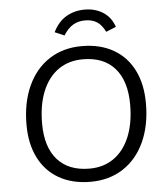

<svg xmlns="http://www.w3.org/2000/svg" viewBox="-60 -969 893 1031"><g transform="rotate(-5 386.0 -453.0)"><path d="M70 -326Q70 -445 111 -534.5Q152 -624 227 -672.5Q302 -721 402 -721Q500 -721 571.5 -680.5Q643 -640 681 -564.5Q719 -489 719 -385Q719 -266 678 -177Q637 -88 562 -39.5Q487 9 387 9Q289 9 217.5 -31.5Q146 -72 108 -147.5Q70 -223 70 -326ZM634 -386Q634 -513 574 -581.5Q514 -650 402 -650Q325 -650 269.5 -611Q214 -572 184 -499Q154 -426 154 -325Q154 -198 214.5 -130Q275 -62 387 -62Q463 -62 518.5 -101Q574 -140 604 -213Q634 -286 634 -386ZM594 -808 540 -786Q521 -825 495 -841Q469 -857 432 -857Q396 -857 368 -841Q340 -825 315 -786L264 -808Q291 -863 335 -889Q379 -915 435 -915Q491 -915 533.5 -888Q576 -861 594 -808Z"/></g></svg>

Font: Muli
Style: Italic
Weight: 400
Italic angle: -4.541°
Designer: Vernon Adams
Foundry: Vernon Adams
Version: Version 2.001